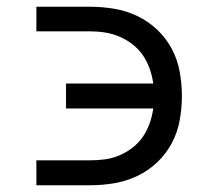

<svg xmlns="http://www.w3.org/2000/svg" viewBox="-20 -550 640 570"><path d="M88 0V-74H247Q270 -74 292 -77Q314 -80 335 -89Q356 -98 374 -112Q392 -126 404.5 -144.5Q417 -163 424.5 -184.5Q432 -206 435 -228H176V-302H435Q432 -324 424.5 -345.5Q417 -367 404.5 -385.5Q392 -404 374 -418Q356 -432 335 -441Q314 -450 292 -453.5Q270 -457 247 -457H88V-530H247Q283 -530 319 -524Q355 -518 387.5 -502.5Q420 -487 446.5 -462Q473 -437 490 -405Q507 -373 513.5 -337Q520 -301 520 -265Q520 -229 513.5 -193Q507 -157 490 -125Q473 -93 446.5 -68Q420 -43 387.5 -27.5Q355 -12 319 -6Q283 0 247 0Z"/></svg>

Font: Iosevka Mono
Style: Regular
Weight: 400
Designer: Belleve Invis
Foundry: Belleve Invis
Version: Version 11.1.1